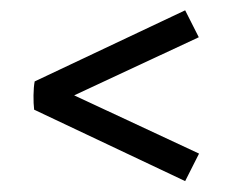

<svg xmlns="http://www.w3.org/2000/svg" viewBox="-20 -418 432 365"><path d="M44.9 -209.5Q43.5 -221.2 43.7 -236.8Q43.9 -252.4 45.9 -263.2L332 -398.4L357.9 -347.2L97.2 -225.6ZM332 -73.7 44.9 -209.5 97.7 -247.6 358.4 -126Z"/></svg>

Font: Markazi Text Medium
Style: Regular
Weight: 500
Designer: Borna Izadpanah (Arabic designer), Fiona Ross (Arabic design director) and Florian Runge (Latin designer)
Foundry: Borna Izadpanah and Florian Runge
Version: Version 1.001